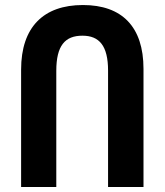

<svg xmlns="http://www.w3.org/2000/svg" viewBox="-20 -744 657 764"><path d="M64 0H204V-462C204 -563 239 -602 308 -602C375 -602 410 -562 410 -463V0H551V-470C551 -638 465 -724 310 -724C153 -724 64 -636 64 -467Z"/></svg>

Font: Noto Sans Georgian Condensed Bold
Style: Regular
Weight: 700
Width: 3
Designer: Monotype Design Team, Akaki Razmadze
Foundry: Google LLC
Version: Version 2.005